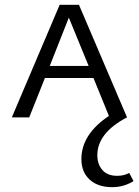

<svg xmlns="http://www.w3.org/2000/svg" viewBox="-20 -486 575 795"><path d="M515 230 533 264Q492 289 445 289Q385 289 351 257.5Q317 226 317 173Q317 70 431 -6L367 -163H166L101 0H29L227 -466H307L506 0Q383 64 383 157Q383 194 404 218Q425 242 465 242Q494 242 515 230ZM186 -213H347L265 -413Z"/></svg>

Font: EauTestSC
Style: Regular
Weight: 400
Designer: Christian Thalmann (Catharsis Fonts)
Version: Version 0.001;PS 000.001;hotconv 1.0.88;makeotf.lib2.5.64775